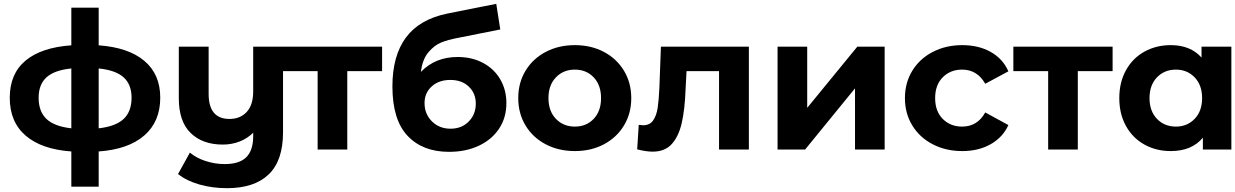

<svg xmlns="http://www.w3.org/2000/svg" viewBox="-20 -782 6459 1004"><path d="M496 10V194H353V10Q198 -1 114.5 -72.5Q31 -144 31 -271Q31 -396 113.5 -465Q196 -534 353 -545V-742H496V-545Q651 -534 734.5 -464Q818 -394 818 -271Q818 -146 734.5 -73.5Q651 -1 496 10ZM353 -111V-424Q264 -415 223 -377.5Q182 -340 182 -271Q182 -199 223 -160Q264 -121 353 -111ZM668 -271Q668 -340 626.5 -377.5Q585 -415 496 -424V-111Q585 -121 626.5 -160Q668 -199 668 -271Z M1460 -538V-90Q1460 58 1385 130Q1310 202 1167 202Q1091 202 1023.5 183Q956 164 911 128L973 16Q1006 44 1055 60Q1104 76 1155 76Q1232 76 1268 40Q1304 4 1304 -70V-88Q1274 -58 1233 -42Q1192 -26 1145 -26Q1039 -26 977 -86.5Q915 -147 915 -268V-538H1071V-291Q1071 -160 1180 -160Q1236 -160 1270 -196.5Q1304 -233 1304 -305V-538Z M1978 -410H1796V0H1641V-410H1459V-538H1978Z M2628 -243Q2628 -167 2590 -109.5Q2552 -52 2484 -20Q2416 12 2328 12Q2190 12 2111 -72Q2032 -156 2032 -330Q2032 -490 2102.5 -585.5Q2173 -681 2319 -711L2575 -762L2596 -628L2370 -583Q2323 -574 2287.5 -560Q2252 -546 2220.5 -509Q2189 -472 2181 -406Q2256 -484 2373 -484Q2448 -484 2506 -453Q2564 -422 2596 -367Q2628 -312 2628 -243ZM2468 -240Q2468 -294 2431.5 -329Q2395 -364 2335 -364Q2275 -364 2237.5 -330Q2200 -296 2200 -243Q2200 -186 2238.5 -147.5Q2277 -109 2336 -109Q2394 -109 2431 -146.5Q2468 -184 2468 -240Z M2690 -269Q2690 -349 2728 -412Q2766 -475 2833.5 -510.5Q2901 -546 2986 -546Q3071 -546 3138 -510.5Q3205 -475 3243 -412Q3281 -349 3281 -269Q3281 -189 3243 -126Q3205 -63 3138 -27.5Q3071 8 2986 8Q2901 8 2833.5 -27.5Q2766 -63 2728 -126Q2690 -189 2690 -269ZM3123 -269Q3123 -337 3084.5 -377.5Q3046 -418 2986 -418Q2926 -418 2887 -377.5Q2848 -337 2848 -269Q2848 -201 2887 -160.5Q2926 -120 2986 -120Q3046 -120 3084.5 -160.5Q3123 -201 3123 -269Z M3896 -538V0H3740V-410H3570L3565 -315Q3561 -209 3545 -139Q3529 -69 3493 -29Q3457 11 3393 11Q3359 11 3312 -1L3320 -129Q3336 -127 3343 -127Q3378 -127 3395.5 -152.5Q3413 -178 3419 -217.5Q3425 -257 3428 -322L3436 -538Z M4046 -538H4201V-218L4463 -538H4606V0H4451V-320L4190 0H4046Z M4712 -269Q4712 -349 4750.5 -412Q4789 -475 4857.5 -510.5Q4926 -546 5012 -546Q5097 -546 5160.5 -510.5Q5224 -475 5253 -409L5132 -344Q5090 -418 5011 -418Q4950 -418 4910 -378Q4870 -338 4870 -269Q4870 -200 4910 -160Q4950 -120 5011 -120Q5091 -120 5132 -194L5253 -128Q5224 -64 5160.5 -28Q5097 8 5012 8Q4926 8 4857.5 -27.5Q4789 -63 4750.5 -126Q4712 -189 4712 -269Z M5798 -410H5616V0H5461V-410H5279V-538H5798Z M6419 -538V0H6270V-62Q6212 8 6102 8Q6026 8 5964.5 -26Q5903 -60 5868 -123Q5833 -186 5833 -269Q5833 -352 5868 -415Q5903 -478 5964.5 -512Q6026 -546 6102 -546Q6205 -546 6263 -481V-538ZM6266 -269Q6266 -337 6227 -377.5Q6188 -418 6129 -418Q6069 -418 6030 -377.5Q5991 -337 5991 -269Q5991 -201 6030 -160.5Q6069 -120 6129 -120Q6188 -120 6227 -160.5Q6266 -201 6266 -269Z"/></svg>

Font: mBank
Style: Bold
Weight: 700
Designer: Julieta Ulanovsky
Foundry: Julieta Ulanovsky
Version: Version 7.200